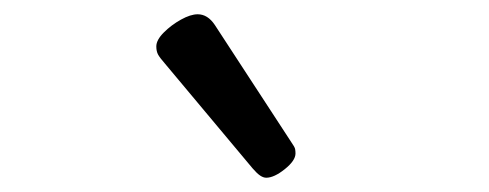

<svg xmlns="http://www.w3.org/2000/svg" viewBox="-20 -859 685 269"><path d="M353 -610Q349 -610 344.5 -613Q340 -616 334 -623L211 -770Q204 -778 201.5 -782.5Q199 -787 199 -794Q199 -803 209.5 -813.5Q220 -824 233.5 -831.5Q247 -839 257 -839Q271 -839 281 -824L388 -660Q393 -653 393.5 -650Q394 -647 394 -644Q394 -634 379 -622Q364 -610 353 -610Z"/></svg>

Font: Playwrite BE WAL
Style: Regular
Weight: 400
Designer: Veronika Burian, José Scaglione
Foundry: TypeTogether
Version: Version 1.002